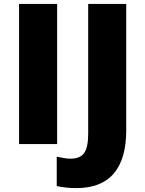

<svg xmlns="http://www.w3.org/2000/svg" viewBox="-20 -734 740 978"><path d="M77.1 0V-713.9H271V0ZM369.1 224.1Q316.4 224.1 269 213.9V64Q284.7 66.9 302.2 70.6Q319.8 74.2 340.3 74.2Q388.2 74.2 408.7 45.4Q429.2 16.6 429.2 -53.2V-713.9H623V-69.8Q623 75.2 559.6 149.7Q496.1 224.1 369.1 224.1Z"/></svg>

Font: Open Sans ExtBd
Style: Bold
Weight: 800
Foundry: Ascender Corporation
Version: Version 1.10